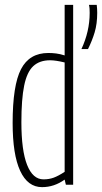

<svg xmlns="http://www.w3.org/2000/svg" viewBox="-20 -760 420 790"><path d="M251 0 246 -21Q203 10 153 10Q94 10 63 -57Q32 -124 32 -254Q32 -409 66.5 -475.5Q101 -542 179 -542Q195 -542 211 -540Q227 -538 246 -532V-740H281V0ZM246 -53V-503Q209 -512 186 -512Q143 -512 117 -488Q91 -464 79.5 -408Q68 -352 68 -257Q68 -141 91.5 -81.5Q115 -22 159 -22Q182 -22 201 -29Q220 -36 246 -53ZM315 -558Q349 -631 349 -707Q349 -716 348.5 -724Q348 -732 346 -740H378Q379 -732 379.5 -723.5Q380 -715 380 -707Q380 -662 369.5 -627Q359 -592 342 -558Z"/></svg>

Font: Georama Condensed ExtraLight
Style: Regular
Weight: 200
Width: 3
Designer: Jean-Baptiste Levee
Foundry: Production Type
Version: Version 1.000